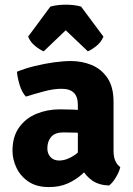

<svg xmlns="http://www.w3.org/2000/svg" viewBox="-20 -764 552 799"><path d="M32 -136.5Q32 -196 59.8 -234.2Q87.5 -272.5 132.5 -290.8Q177.5 -309 229 -309Q252.5 -309 287 -307.8Q321.5 -306.5 349 -301V-206Q326.5 -211 296 -212Q265.5 -213 244 -213Q209 -213 193 -194.5Q177 -176 177 -146.5Q177 -125 190 -110.5Q203 -96 226 -96Q257 -96 289.5 -118Q322 -140 344 -179.5L365 -83Q345.5 -60 320.2 -37.8Q295 -15.5 261.5 -0.5Q228 14.5 183.5 14.5Q132 14.5 98.5 -8.2Q65 -31 48.5 -65.8Q32 -100.5 32 -136.5ZM480.5 -68.5Q476 -48.5 462.2 -25.8Q448.5 -3 434 8Q391.5 6.5 364.2 -12.5Q337 -31.5 322.5 -58.8Q308 -86 304 -112.5V-327.5Q304 -361.5 287.2 -378Q270.5 -394.5 236 -394.5Q203 -394.5 164.8 -384.2Q126.5 -374 87.5 -362Q71.5 -380 62.2 -409Q53 -438 50.5 -465.5Q83.5 -479 123.8 -489Q164 -499 204 -504.5Q244 -510 276.5 -510Q321 -510 361.2 -493.5Q401.5 -477 427 -439.8Q452.5 -402.5 452.5 -340V-136.5Q452.5 -113.5 459 -96.8Q465.5 -80 480.5 -68.5ZM317.5 -736.5 410.5 -611.5Q401 -588.5 380.5 -572.2Q360 -556 345.5 -550.5L253.5 -638L162 -550.5Q147 -556 126.8 -572.2Q106.5 -588.5 97 -611.5L189.5 -736.5Q217.5 -744.5 253.5 -744.5Q290.5 -744.5 317.5 -736.5Z"/></svg>

Font: Signika Negative
Style: Bold
Weight: 700
Designer: Anna Giedry
Foundry: Anna Giedry
Version: Version 2.001